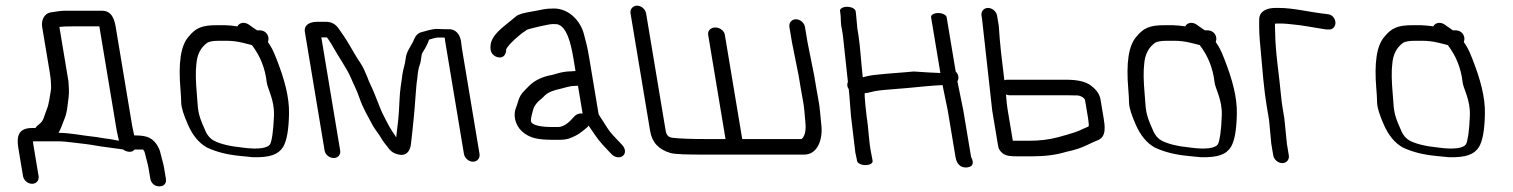

<svg xmlns="http://www.w3.org/2000/svg" viewBox="-20 -554 5343 678"><path d="M207.2 -516C197 -516 181.8 -514 159.4 -510.3C134.3 -506.1 125.4 -480 128.8 -459.5L155.9 -297.2C158.3 -282.5 159.5 -271.7 159.6 -265.6C159.8 -250.2 161.4 -245.4 159.6 -235.2C155.8 -213.5 153.1 -185.9 144.8 -166.8C133.8 -138.7 134.6 -128 118.1 -115.2C112.2 -110.6 108.9 -107.7 105 -102H93.5C43.4 -102 38.3 -70.5 44.7 -31.8L61.2 67.5C63.8 83.1 78.3 95 93.3 95C108.3 95 118.8 83.1 116.2 67.5L98.9 -36.5C97.4 -45.5 96.6 -50.7 96.5 -54.8C96.7 -54.9 99.3 -55 101.3 -55H191.2C207.7 -55 263.5 -47.3 282.9 -45.3C306.5 -42.7 330.8 -36.9 357.6 -34.1L414.2 -26.3C419.2 -22.1 429.2 -18 437 -18C444.1 -18 449 -18.9 455.6 -26H484.1C484.2 -26 490.2 -22.6 491.9 -12.5L492 -12L501 23.7C502.7 29.8 503.7 34.1 504.2 37.5L510.7 76.5C511.9 83.7 515.2 91.5 522.2 97.1C528.6 102.4 536.1 104 542.8 104C550 104 557.5 102.1 562.1 96C566.4 90.4 566.9 83.2 565.7 76.5L559.2 37.5C558.4 32.3 557 26.3 555.3 20.3L547.1 -11.4C545.2 -21.8 540.2 -33.9 532.7 -44.7C513.8 -72 490.4 -75.6 453.8 -75.9L446.7 -109.9L388.8 -457.5C384.8 -481.7 376.5 -516 341 -516ZM392.4 -91.2 400.1 -57C390 -58.4 374.3 -62.4 359.9 -63.9C341.9 -65.8 328.6 -69.6 303 -72.2C271.8 -75.3 228.3 -84.8 186.8 -85C189.8 -90 194.1 -98.8 196.7 -105.9C207.2 -134.8 213.8 -142.8 218.2 -178.1L222.3 -210.8C224.6 -229.8 223 -246.8 221.7 -266.4L221.7 -266.9L189.7 -459C197.2 -460.1 215.5 -461 240.9 -461H330.8Z M921.8 -263.8C924.2 -241.5 949.5 -202 947.5 -146.4C945.5 -91.5 940 -56.8 933.9 -44.8C925.6 -31.6 894.6 -25 837.7 -32.7L837 -32.8L836.4 -32.9C791.8 -37.3 757.2 -45.7 735.4 -57.3C721.4 -64.9 710.2 -77.9 702.3 -99.1L702.1 -99.5L701.9 -99.9C675.9 -157.4 680 -167 675.1 -221.5C671 -267.8 670.4 -302.3 673.3 -326.3C675.8 -361.2 688.1 -385.8 712.2 -403.2C718.3 -406.9 731.5 -410 752.9 -410H779C798.5 -410 818.1 -407.7 837 -403C847.6 -400 861.6 -397.3 869.5 -394.8C898.2 -357.6 916.3 -313.7 921.8 -263.8ZM645.9 -424.4C617.5 -392.4 609.5 -329.8 617.3 -238.7C618.7 -222.5 619.6 -206.7 619.9 -191.5C620.4 -173 628.9 -147.2 644.2 -112.5C660.1 -76.7 681.8 -49.6 710 -33.5L710.6 -33.1L711.2 -32.9C744 -17.6 781.8 -7.6 830.3 -3.1L871.5 1L872 1C934.4 3 963 -8.8 979.8 -35.1C993.4 -58.8 999.4 -96.9 1000.6 -151.3C1002 -210.5 984.8 -273.4 956.4 -345.9C943.8 -378.3 937.3 -389.4 926 -405.7C927.4 -408.6 928.8 -415.6 927.9 -421C926.8 -427.7 923.6 -435.2 916.7 -440.5C910.3 -445.4 902.8 -447 896.1 -447H887.6C884.7 -448.9 878.6 -452.9 871.1 -458.2L858.4 -467.3C843.9 -477 826 -475.1 818.2 -460.9C800.2 -463.4 784.7 -465 774.2 -465L743.8 -465C691.5 -465 670 -454 645.9 -424.4Z M1181.3 -22 1114.7 -422H1134.5C1134.9 -421.5 1137.2 -418.4 1138.9 -416C1144.3 -408.5 1151.2 -397.3 1159.3 -382.8C1173.5 -357.3 1205.9 -310.2 1218.6 -280.2C1230.8 -251.3 1239.5 -237.2 1249.7 -206.9C1261.2 -173 1280.9 -140.4 1294.1 -114.9C1303.5 -96.8 1317.1 -82.3 1325.1 -67.9C1330.8 -57.5 1340.7 -44.2 1355.2 -26.7C1362.9 -17.3 1372.8 -11.5 1387.2 -8.4C1413.8 -1.7 1427.6 -19.4 1431 -43.8C1431.2 -45.2 1431.3 -46.7 1431.5 -48.2C1431.8 -51.8 1433.3 -66 1436.1 -89.3C1439.1 -114 1441.6 -145.7 1444 -170C1445.8 -188 1450 -260 1453.1 -273.2L1453.2 -273.9L1453.3 -274.7C1455.2 -297.7 1458.2 -314 1461.3 -322.3C1469.5 -343.9 1465.9 -358.9 1472.4 -368.9C1481.4 -382.7 1490.1 -398.6 1495.3 -414.1C1496.5 -414.8 1504.3 -416.3 1512.8 -419.2C1521.6 -422.1 1534.4 -421.8 1550.2 -421.3C1550.9 -415.6 1551.9 -409.1 1552.8 -403.5L1618.3 -10.5C1620.8 4.5 1635.3 17 1650.3 17C1665.4 17 1675.8 4.5 1673.3 -10.5L1611.3 -382.4C1610 -390.3 1608.8 -399.2 1607.8 -409.1L1607.8 -409.5L1607.7 -409.8C1604 -432.2 1589.5 -451 1565.4 -451H1547.4C1541.7 -451 1534.8 -451.2 1526.7 -451.7C1505.8 -452.9 1483.8 -443.9 1470.9 -441.2C1447.2 -436.3 1442.6 -414.7 1438.5 -406.4C1431.3 -391.6 1414.5 -371.3 1412.3 -345.7C1410.9 -328.3 1402.8 -307.3 1401 -291C1397.2 -258.3 1392.5 -242.7 1390.6 -196.8C1388.4 -143.8 1385.1 -117.9 1379.1 -68.7C1375.7 -74.3 1370.8 -82.4 1364.6 -91.1C1355 -104.5 1338.6 -137.9 1330.2 -154.5C1324.1 -166.4 1303 -223.2 1295.8 -238.8L1285.6 -260.8C1282.4 -267.7 1279.5 -274.9 1276.8 -282.6L1276.6 -283L1266.8 -305.5C1256.4 -329.2 1248.2 -336.6 1233.8 -361.2C1208.6 -404.2 1206.5 -410 1175.1 -454.1C1165 -469.1 1149 -477 1132.1 -477H1100.1C1072.9 -477 1052.4 -465.7 1056.7 -440.4L1126.3 -22.1C1128.7 -7.8 1143.1 4 1158.2 4C1173.2 4 1183.7 -7.8 1181.3 -22ZM1433.4 -34C1433.4 -34 1414.8 142.1 1433.1 -31.3C1433.2 -32.1 1433.3 -33.1 1433.4 -34Z M2011.7 -146.3 2011.5 -146.1 2003 -137.5 2002.7 -137.2C1983.1 -114.2 1965 -105.5 1950.2 -105.5H1929.2C1887.5 -105.5 1866.1 -112.4 1859 -119.2L1858.6 -119.5L1858.3 -119.8C1850.8 -126.2 1857 -145.8 1863.4 -169.1C1865.6 -177.2 1871.5 -186.3 1882.7 -197.6C1887.8 -201.5 1894.8 -207.4 1899.6 -212.2L1900 -212.6L1900.3 -213C1909 -223.7 1926.4 -233.1 1954.7 -239.4C1972.2 -243.2 1991 -250.5 2007.7 -250.5H2008.3L2020.9 -251.4L2037.3 -153.3C2028.2 -154.3 2018.3 -152.1 2011.7 -146.3ZM2061 -106.7C2093.6 -59.7 2088.9 -62.4 2138.1 -11C2151.2 3.3 2169.6 5 2179.8 -3.9C2189.9 -12.2 2189.7 -28.7 2176.9 -42.2C2161.5 -58.4 2157.9 -62.7 2143.9 -77.3C2130.1 -91.7 2118.6 -111.8 2105.9 -131.5L2095.8 -147.3C2094.5 -149.3 2093.8 -151.2 2093.4 -153.3L2060.8 -348.9C2054 -389.9 2050.3 -401.4 2041.9 -433.7C2029.8 -480.6 1988.7 -524 1935.9 -524C1902.2 -524 1895.8 -519.5 1857.2 -513.1C1830.6 -508.7 1812.3 -504.2 1802.8 -496.7C1788.1 -484.9 1772.7 -471.9 1757.5 -459.6C1729.6 -436.2 1712.9 -414.9 1712.1 -391.4C1711.2 -382 1712.1 -370.3 1720.9 -361.2C1725.8 -356.2 1731.9 -353.3 1737.8 -351.9C1757.9 -347 1767.5 -362.3 1767.4 -379.3C1769.6 -387 1786.6 -407.6 1820.7 -434.8C1829.7 -441 1835.6 -445.1 1840.9 -448.9C1848.5 -452.7 1918.4 -469 1931 -469C1940.6 -469 1947.8 -468.6 1949.1 -468.1L1949.7 -467.9C1980.8 -458.3 1995.2 -406.1 2005 -347.1L2012.3 -303.1C2012.3 -303.1 2010.1 -303 2009.3 -303L1996.1 -302.1C1980.3 -302 1961.7 -299 1945.4 -293.8L1929.9 -289.4C1898.6 -284.5 1869.4 -271.4 1848.8 -251.2C1845.1 -247.1 1839 -240.9 1830.8 -232.8C1821.2 -223.4 1814.3 -211.8 1810.3 -198.4C1806.8 -186.5 1804 -178.3 1802.5 -174.7C1791 -148.4 1799 -112.1 1823 -90.4C1850.5 -65.4 1880.7 -60.3 1935.5 -60.3H1958.3C1967.2 -60.3 1976.3 -61.4 1985.5 -63.6L1986.3 -63.7L1987 -64C2022 -76 2036.2 -90 2054.2 -105L2054.7 -105.5L2058.5 -110.4C2059.3 -109.1 2060.1 -107.9 2061 -106.7Z M2767.6 -458.5 2776.6 -404.7 2800.2 -287.1 2807.5 -243.1C2809.9 -228.6 2812.4 -214.9 2814.9 -201.9C2821.2 -168.8 2820.4 -156.3 2824.2 -119.7C2826.1 -100.8 2824.3 -86.3 2819.7 -75.9C2814.4 -63.8 2810 -63 2810 -63H2601L2539.6 -431.1C2537.3 -445.3 2522 -457 2505.9 -457C2489.7 -457 2478.3 -445.3 2480.7 -431.1L2542 -63H2470.7C2420.3 -63 2382.5 -64.4 2357 -67.2C2340.8 -68.9 2333.5 -75.1 2330.4 -93.8L2261.6 -506.5C2259.1 -521.5 2244.6 -534 2229.6 -534C2214.5 -534 2204.1 -521.5 2206.6 -506.5L2275.8 -91.3C2282.4 -51.5 2305.5 -26.1 2347.4 -13.8C2363.9 -9 2403.9 -8 2479.9 -8H2819.2C2868.5 -8 2885.4 -63.7 2880.6 -109.7C2878.2 -132.6 2876.5 -150 2875.6 -161.5C2873.4 -187.7 2867.2 -214.8 2862.8 -241.5L2855.3 -286.3L2831.6 -404.7L2822.6 -458.5C2820.1 -473.5 2805.6 -486 2790.6 -486C2775.5 -486 2765.1 -473.5 2767.6 -458.5Z M2971.3 -530C2956.2 -530 2944.9 -523.2 2946.3 -515L2947.3 -509C2950.7 -488.6 2947 -476 2952.8 -451.6L2956.3 -430.6L2974.1 -265.3C2972.9 -262.3 2971.3 -256.3 2972.2 -251C2972.9 -246.7 2973.7 -244.1 2977.2 -238.6C2979.8 -219.4 2982.9 -162.6 2985 -144.3L3000.5 -14.7L3000.7 -14C3003 -4.4 3004.5 2.7 3005.2 7L3006.4 14C3007.8 22.5 3021.3 29 3036.3 29C3051.4 29 3062.8 22.5 3061.4 14L3060.2 7C3059.2 1.3 3057.8 -6.1 3055.9 -15.4C3047.7 -55.8 3047.7 -97.3 3040.3 -142.5C3039.7 -148.8 3030.4 -224.8 3034.3 -225C3041.5 -225.5 3050.3 -227.3 3062.1 -230.5C3072.1 -233.2 3092.8 -236 3125.2 -238.3C3158.2 -240.7 3198.6 -244.3 3246.3 -249.1C3265.1 -251.2 3287.7 -252.3 3308.3 -253.6L3326.8 -163.8L3353.9 -1C3356.4 14.3 3361.6 28 3376.9 35C3391.1 40 3405.8 36.8 3412.5 29.5C3419.9 17.3 3409.3 1.7 3408.9 -1L3381.5 -165.2L3360.8 -266.9C3366.5 -275.9 3366.1 -290.2 3354.8 -301.5L3322.9 -493C3321.6 -501.2 3308 -508 3292.9 -508C3277.9 -508 3266.6 -501.2 3267.9 -493L3300.7 -296.2C3271.9 -297.5 3253.2 -298.1 3206.9 -301.5C3155.1 -296.4 3065.6 -291.9 3039.6 -284.4C3034.3 -282.9 3031.6 -282.1 3026.6 -281C3021.9 -320.6 3017.4 -394.1 3011.2 -431L3007.6 -452.6L3002.5 -507.6L3001.3 -515C2999.9 -523.2 2986.3 -530 2971.3 -530Z M3507 -462.3 3506.9 -462.9 3501 -498.5C3498.5 -513.5 3483.9 -526 3468.9 -526C3453.9 -526 3443.5 -513.5 3446 -498.5L3447.9 -486.8L3483.8 -163.5L3504.7 -37.7C3506.4 -27.9 3512.4 -18.9 3521 -12.3C3533.3 -2.8 3550.5 -2 3573.2 -2H3625.2C3670.3 -2 3710.1 -7 3744.9 -17.8C3775.8 -24.2 3799.6 -32.4 3818.7 -41.8C3837 -50.7 3849.7 -56.4 3855.9 -58.6C3888.1 -70 3881.6 -110.2 3877 -138.2L3866.3 -202.2C3863.2 -220.9 3852.5 -236.5 3833.2 -251.1C3813.8 -266.6 3783.7 -272.5 3744.1 -272.5H3536.1C3533.2 -272.5 3529.5 -271.7 3526.6 -270.6C3518 -340.3 3510.8 -398.5 3507 -462.3ZM3545.3 -217.5H3753.3C3763.8 -217.5 3774.1 -217.3 3784 -217C3797.6 -216.6 3810.6 -206.7 3811.6 -200.3L3822 -138.2C3824.8 -121.5 3825.1 -110.6 3824.7 -108.5C3823.2 -106 3806.7 -100.6 3792.4 -93.3C3785.8 -90.1 3762 -81.7 3716.2 -69.4C3685.6 -61.2 3651.9 -57 3616 -57H3564C3561.3 -57 3558.8 -57 3556.5 -57.1L3538.8 -163.2C3534.8 -187.2 3534.4 -198.6 3532.4 -220.6C3536.4 -218.8 3541.1 -217.5 3545.3 -217.5Z M4268.8 -263.8C4271.2 -241.5 4296.5 -202 4294.5 -146.4C4292.5 -91.5 4287 -56.8 4280.9 -44.8C4272.6 -31.6 4241.6 -25 4184.7 -32.7L4184 -32.8L4183.4 -32.9C4138.8 -37.3 4104.2 -45.7 4082.4 -57.3C4068.4 -64.9 4057.2 -77.9 4049.3 -99.1L4049.1 -99.5L4048.9 -99.9C4022.9 -157.4 4027 -167 4022.1 -221.5C4018 -267.8 4017.4 -302.3 4020.3 -326.3C4022.8 -361.2 4035.1 -385.8 4059.2 -403.2C4065.3 -406.9 4078.5 -410 4099.9 -410H4126C4145.5 -410 4165.1 -407.7 4184 -403C4194.6 -400 4208.6 -397.3 4216.5 -394.8C4245.2 -357.6 4263.3 -313.7 4268.8 -263.8ZM3992.9 -424.4C3964.5 -392.4 3956.5 -329.8 3964.3 -238.7C3965.7 -222.5 3966.6 -206.7 3966.9 -191.5C3967.4 -173 3975.9 -147.2 3991.2 -112.5C4007.1 -76.7 4028.8 -49.6 4057 -33.5L4057.6 -33.1L4058.2 -32.9C4091 -17.6 4128.8 -7.6 4177.3 -3.1L4218.5 1L4219 1C4281.4 3 4310 -8.8 4326.8 -35.1C4340.4 -58.8 4346.4 -96.9 4347.6 -151.3C4349 -210.5 4331.8 -273.4 4303.4 -345.9C4290.8 -378.3 4284.3 -389.4 4273 -405.7C4274.4 -408.6 4275.8 -415.6 4274.9 -421C4273.8 -427.7 4270.6 -435.2 4263.7 -440.5C4257.3 -445.4 4249.8 -447 4243.1 -447H4234.6C4231.7 -448.9 4225.6 -452.9 4218.1 -458.2L4205.4 -467.3C4190.9 -477 4173 -475.1 4165.2 -460.9C4147.2 -463.4 4131.7 -465 4121.2 -465L4090.8 -465C4038.5 -465 4017 -454 3992.9 -424.4Z M4531.1 -5.5 4524.4 -45.9 4515.3 -136.1 4509.1 -173.5C4506.8 -187.1 4505.1 -200.3 4504 -212.9C4497.5 -286.2 4483.5 -368.8 4482.9 -439C4482.8 -448.1 4481.6 -461.8 4482.2 -470.1C4484.4 -470.5 4488.2 -471 4493.1 -471H4506.1C4516.9 -471 4529.5 -469.2 4543 -468C4582.1 -464.7 4623.1 -455.7 4662.8 -450.1L4663.7 -450H4670.7C4688.2 -448 4696.8 -462.9 4695.7 -475.8C4694.8 -486.9 4686 -503.1 4667.6 -504L4661.1 -504.9L4644.6 -506.9C4603.5 -511.9 4544.9 -526 4496.9 -526H4483.9C4453.7 -526 4426.5 -514.6 4426.5 -484.6C4426.1 -445.4 4426.6 -429.6 4431.8 -376.3C4438.9 -302.1 4441.6 -248.4 4453.9 -174.7L4461.5 -129L4469.2 -46.8L4476.1 -5.5C4478.6 9.5 4493.1 22 4508.2 22C4523.2 22 4533.6 9.5 4531.1 -5.5Z M5144.8 -263.8C5147.2 -241.5 5172.5 -202 5170.5 -146.4C5168.5 -91.5 5163 -56.8 5156.9 -44.8C5148.6 -31.6 5117.6 -25 5060.7 -32.7L5060 -32.8L5059.4 -32.9C5014.8 -37.3 4980.2 -45.7 4958.4 -57.3C4944.4 -64.9 4933.2 -77.9 4925.3 -99.1L4925.1 -99.5L4924.9 -99.9C4898.9 -157.4 4903 -167 4898.1 -221.5C4894 -267.8 4893.4 -302.3 4896.3 -326.3C4898.8 -361.2 4911.1 -385.8 4935.2 -403.2C4941.3 -406.9 4954.5 -410 4975.9 -410H5002C5021.5 -410 5041.1 -407.7 5060 -403C5070.6 -400 5084.6 -397.3 5092.5 -394.8C5121.2 -357.6 5139.3 -313.7 5144.8 -263.8ZM4868.9 -424.4C4840.5 -392.4 4832.5 -329.8 4840.3 -238.7C4841.7 -222.5 4842.6 -206.7 4842.9 -191.5C4843.4 -173 4851.9 -147.2 4867.2 -112.5C4883.1 -76.7 4904.8 -49.6 4933 -33.5L4933.6 -33.1L4934.2 -32.9C4967 -17.6 5004.8 -7.6 5053.3 -3.1L5094.5 1L5095 1C5157.4 3 5186 -8.8 5202.8 -35.1C5216.4 -58.8 5222.4 -96.9 5223.6 -151.3C5225 -210.5 5207.8 -273.4 5179.4 -345.9C5166.8 -378.3 5160.3 -389.4 5149 -405.7C5150.4 -408.6 5151.8 -415.6 5150.9 -421C5149.8 -427.7 5146.6 -435.2 5139.7 -440.5C5133.3 -445.4 5125.8 -447 5119.1 -447H5110.6C5107.7 -448.9 5101.6 -452.9 5094.1 -458.2L5081.4 -467.3C5066.9 -477 5049 -475.1 5041.2 -460.9C5023.2 -463.4 5007.7 -465 4997.2 -465L4966.8 -465C4914.5 -465 4893 -454 4868.9 -424.4Z"/></svg>

Font: MewTooHand
Style: BdLta
Weight: 400
Designer: Mew Too, Robert Jablonski
Version: Version 0.77